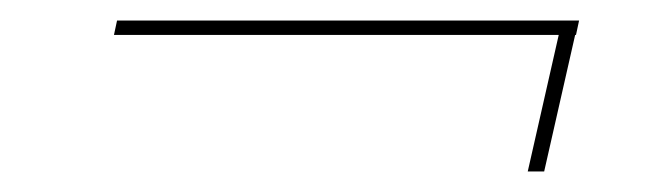

<svg xmlns="http://www.w3.org/2000/svg" viewBox="-20 -343 644 187"><path d="M542 -317 510 -176H494L526 -317ZM544 -323 541 -309H91L94 -323Z"/></svg>

Font: Kantumruy Pro Thin
Style: Italic
Weight: 250
Italic angle: -13°
Version: Version 1.002